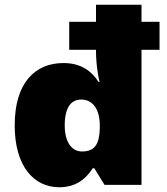

<svg xmlns="http://www.w3.org/2000/svg" viewBox="-20 -780 703 810"><path d="M230 10C301 10 343 -26 371 -70H378L421 0H577V-570H653V-688H577V-760H385V-688H272V-570H385V-565C385 -505 396 -450 400 -434H396C367 -479 323 -514 248 -514C128 -514 42 -431 42 -251C42 -81 121 10 230 10ZM326 -141C275 -141 253 -193 253 -249C253 -332 283 -360 323 -360C370 -360 401 -321 401 -250V-238C399 -173 381 -141 326 -141Z"/></svg>

Font: Noto Sans Arabic UI Bk
Style: Regular
Weight: 900
Designer: Monotype Design Team, Nadine Chahine and Nizar Qandah
Foundry: Monotype Imaging Inc.
Version: Version 2.010